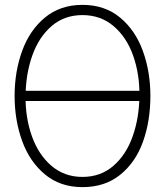

<svg xmlns="http://www.w3.org/2000/svg" viewBox="-20 -754 678 789"><path d="M64 -381H573V-339H64ZM40 -360Q40 -459 70.8 -544.2Q101.5 -629.5 164.5 -681.8Q227.5 -734 319 -734Q410.5 -734 473.5 -681.8Q536.5 -629.5 567.2 -544.2Q598 -459 598 -360Q598 -256.5 567.5 -171.5Q537 -86.5 474 -35.8Q411 15 319 15Q227.5 15 164.5 -37.5Q101.5 -90 70.8 -175.2Q40 -260.5 40 -360ZM553 -360Q554 -449.5 527.2 -525.2Q500.5 -601 447 -646.5Q393.5 -692 319 -692Q244.5 -692 192 -646.8Q139.5 -601.5 112.8 -526Q86 -450.5 85 -360Q84 -270.5 111 -194.5Q138 -118.5 191.2 -72.8Q244.5 -27 319 -27Q393.5 -27 446 -72.5Q498.5 -118 525.2 -193.8Q552 -269.5 553 -360Z"/></svg>

Font: Tap Sans
Style: Regular
Weight: 400
Designer: Tap Payments
Foundry: Tap Payments
Version: Version 1.001;Glyphs 3.1.2 (3151)